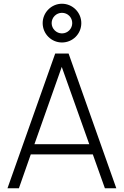

<svg xmlns="http://www.w3.org/2000/svg" viewBox="-20 -1006 662 1026"><path d="M311 -779C368.5 -779 414.5 -825 414.5 -882.5C414.5 -939 368.5 -986 311 -986C254.5 -986 208 -939 208 -882.5C208 -825 254.5 -779 311 -779ZM311 -827.5C281 -827.5 256 -852.5 256 -882.5C256 -913 281 -937.5 311 -937.5C342 -937.5 366 -913 366 -882.5C366 -852.5 342 -827.5 311 -827.5ZM275 -720 20 0H81L144.5 -181H476L540.5 0H601.5L346.5 -720ZM164 -235.5 310 -648.5 457 -235.5Z"/></svg>

Font: Hauora Light
Style: Regular
Weight: 300
Designer: Wayne Shih
Foundry: WCYS
Version: Version 1.001;hotconv 1.0.109;makeotfexe 2.5.65596